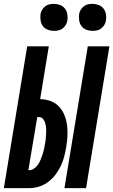

<svg xmlns="http://www.w3.org/2000/svg" viewBox="-39 -975 587 995"><path d="M295 0 416 -735H528L407 0ZM-19 0 102 -735H214L169 -461Q198 -461 224 -451Q250 -441 267.5 -422Q285 -403 295 -378Q305 -353 308.5 -325.5Q312 -298 310.5 -269.5Q309 -241 304 -213Q300 -188 293.5 -163Q287 -138 275.5 -114Q264 -90 247.5 -68.5Q231 -47 209 -31Q187 -15 162 -7.5Q137 0 112 0ZM108 -93H111Q125 -93 137.5 -101.5Q150 -110 158 -122Q166 -134 171.5 -147.5Q177 -161 181.5 -174.5Q186 -188 189 -201.5Q192 -215 194 -228Q197 -242 198 -255.5Q199 -269 200 -282.5Q201 -296 200 -309Q199 -322 196 -334.5Q193 -347 185 -357.5Q177 -368 164 -368H154ZM441 -815Q424 -815 408.5 -821Q393 -827 383.5 -839.5Q374 -852 371.5 -868.5Q369 -885 371 -902Q373 -914 379.5 -924.5Q386 -935 395.5 -942.5Q405 -950 417 -952.5Q429 -955 440 -955Q457 -955 472.5 -949Q488 -943 497.5 -930.5Q507 -918 510 -901.5Q513 -885 510 -868Q508 -856 501.5 -845.5Q495 -835 485.5 -827.5Q476 -820 464 -817.5Q452 -815 441 -815ZM241 -815Q224 -815 208.5 -821Q193 -827 183.5 -839.5Q174 -852 171.5 -868.5Q169 -885 171 -902Q173 -914 179.5 -924.5Q186 -935 195.5 -942.5Q205 -950 217 -952.5Q229 -955 240 -955Q257 -955 272.5 -949Q288 -943 297.5 -930.5Q307 -918 310 -901.5Q313 -885 310 -868Q308 -856 301.5 -845.5Q295 -835 285.5 -827.5Q276 -820 264 -817.5Q252 -815 241 -815Z"/></svg>

Font: Iosevka Curly Heavy
Style: Italic
Weight: 900
Italic angle: -9°
Monospace: yes
Designer: Belleve Invis
Foundry: Belleve Invis
Version: Version 22.1.2; ttfautohint (v1.8.4)